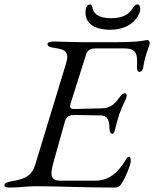

<svg xmlns="http://www.w3.org/2000/svg" viewBox="-52 -840 695 865"><path d="M445 -706C549 -706 581 -779 580 -800C579 -815 574 -820 568 -820C557 -820 553 -814 546 -803C521 -763 481 -758 445 -758C403 -758 372 -773 366 -799C364 -807 363 -820 354 -820C338 -820 333 -801 333 -782C334 -745 359 -706 445 -706ZM-8 5C42 5 63 -1 112 -1C205 -1 328 5 465 5C481 5 490 -3 498 -16C512 -39 537 -96 537 -114C537 -122 536 -134 530 -134C522 -134 517 -124 512 -116C482 -66 440 -26 378 -26H223C181 -26 170 -41 189 -109L240 -291C248 -320 265 -322 288 -322L403 -320C426 -320 441 -305 441 -264C441 -257 443 -237 454 -237C461 -237 465 -249 467 -258C477 -305 492 -349 514 -392C521 -406 520 -420 510 -420C498 -420 486 -400 477 -389C461 -369 442 -353 408 -352L284 -349C283 -349 282 -349 281 -349C263 -349 260 -357 268 -380L335 -592C342 -614 352 -622 384 -622H506C559 -622 569 -602 565 -541C564 -526 569 -516 576 -516C582 -516 591 -521 593 -535C601 -593 623 -635 623 -647C623 -652 617 -660 612 -660C607 -660 584 -650 475 -650H314C272 -650 208 -653 193 -653C177 -653 162 -650 162 -642C162 -633 168 -628 188 -625C247 -617 262 -606 244 -549L107 -99C93 -54 70 -35 4 -24C-19 -20 -32 -15 -32 -6C-32 2 -24 5 -8 5Z"/></svg>

Font: EB Garamond
Style: Italic
Weight: 400
Italic angle: -17.2°
Designer: Georg Duffner and Octavio Pardo
Foundry: Georg Duffner
Version: Version 1.000;PS 001.000;hotconv 1.0.88;makeotf.lib2.5.64775